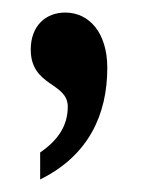

<svg xmlns="http://www.w3.org/2000/svg" viewBox="-20 -667 234 306"><path d="M44 -381C121 -419 151 -484 151 -559C151 -615 122 -647 84 -647C53 -647 29 -626 29 -588C29 -529 88 -536 88 -497C88 -467 73 -444 44 -424Z"/></svg>

Font: Noto Serif Hebrew ExtraCondensed SemiBold
Style: Regular
Weight: 600
Width: 2
Designer: Monotype Design Team
Foundry: Monotype Imaging Inc.
Version: Version 2.004